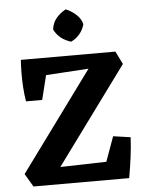

<svg xmlns="http://www.w3.org/2000/svg" viewBox="-60 -945 751 993"><g transform="rotate(-5 316.0 -449.0)"><path d="M73 0 33 -68 425 -603 499 -615 556 -658 589 -591 190 -47 124 -35ZM73 0 133 -86 559 -97 570 0ZM570 0 435 -26 506 -223 596 -210Q593 -156 586.5 -106.5Q580 -57 570 0ZM73 -442Q67 -477 64.5 -516.5Q62 -556 62.5 -593.5Q63 -631 65 -658L197 -604L157 -442ZM92 -562 65 -658H556L520 -589ZM333 -729Q271 -747 245 -800Q249 -834 269.5 -858.5Q290 -883 319 -898Q349 -886 373.5 -863Q398 -840 403 -813Q387 -756 333 -729Z"/></g></svg>

Font: Eczar SemiBold
Style: Regular
Weight: 600
Designer: Vaibhav Singh
Foundry: Rosetta Type Foundry
Version: Version 2.000